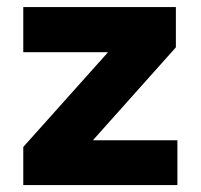

<svg xmlns="http://www.w3.org/2000/svg" viewBox="-20 -536 581 556"><path d="M47.4 0V-110.4L292 -383.8V-384.8H47.4V-515.6H489.3V-398.9L250 -130.9V-129.9H493.7V0Z"/></svg>

Font: Inter Display ExtraBold
Style: Regular
Weight: 800
Designer: Rasmus Andersson
Foundry: rsms
Version: Version 4.000;git-a52131595